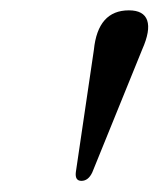

<svg xmlns="http://www.w3.org/2000/svg" viewBox="-20 -800 299 362"><path d="M133.5 -459Q121 -459 123 -475.5L157 -706Q164.5 -780.5 223 -780.5Q251 -780.5 257.5 -761.5Q264 -742.5 248 -706.5L154 -475Q146.5 -459 133.5 -459Z"/></svg>

Font: Fraunces 72pt
Style: Italic
Weight: 400
Italic angle: -16°
Version: Version 1.000;[b76b70a41]